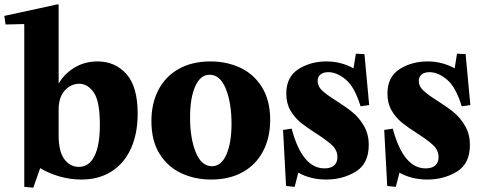

<svg xmlns="http://www.w3.org/2000/svg" viewBox="-48 -826 2248 894"><path d="M65 44V-712L63 -714L-22 -712L-28 -752L221 -806L225 -804V-440H227Q254 -485 301 -512.5Q348 -540 406 -540Q488 -540 540.5 -481.5Q593 -423 593 -297Q593 -203 561.5 -134Q530 -65 471 -27.5Q412 10 331 10Q280 10 230.5 -4Q181 -18 139 -43L107 48ZM319 -49Q367 -49 392 -99.5Q417 -150 417 -245Q417 -355 388.5 -395.5Q360 -436 321 -436Q282 -436 253.5 -404.5Q225 -373 225 -315V-195Q225 -121 251.5 -85Q278 -49 319 -49Z M932 -540Q1007 -540 1070 -511Q1133 -482 1171.5 -420.5Q1210 -359 1210 -268Q1210 -185 1177 -122Q1144 -59 1082 -24.5Q1020 10 935 10Q860 10 797 -19Q734 -48 695.5 -109Q657 -170 657 -262Q657 -345 690 -408Q723 -471 785 -505.5Q847 -540 932 -540ZM939 -52Q982 -52 1006 -106Q1030 -160 1030 -250Q1030 -347 1003.5 -412.5Q977 -478 928 -478Q885 -478 861 -424Q837 -370 837 -279Q837 -182 863.5 -117Q890 -52 939 -52Z M1463 -42Q1492 -42 1507.5 -55.5Q1523 -69 1523 -94Q1523 -126 1499 -149Q1475 -172 1425 -204Q1381 -232 1352.5 -255Q1324 -278 1304.5 -311.5Q1285 -345 1285 -390Q1285 -468 1341.5 -504Q1398 -540 1472 -540Q1539 -540 1598 -508L1609 -576L1649 -574L1671 -337L1631 -331Q1603 -422 1561.5 -456Q1520 -490 1481 -490Q1457 -490 1444 -479Q1431 -468 1431 -449Q1431 -424 1452.5 -404Q1474 -384 1519 -356Q1566 -326 1595.5 -301.5Q1625 -277 1647 -239Q1669 -201 1669 -151Q1669 -64 1608.5 -27Q1548 10 1471 10Q1398 10 1341 -22L1324 44L1284 40L1270 -221L1310 -227Q1359 -42 1463 -42Z M1934 -42Q1963 -42 1978.5 -55.5Q1994 -69 1994 -94Q1994 -126 1970 -149Q1946 -172 1896 -204Q1852 -232 1823.5 -255Q1795 -278 1775.5 -311.5Q1756 -345 1756 -390Q1756 -468 1812.5 -504Q1869 -540 1943 -540Q2010 -540 2069 -508L2080 -576L2120 -574L2142 -337L2102 -331Q2074 -422 2032.5 -456Q1991 -490 1952 -490Q1928 -490 1915 -479Q1902 -468 1902 -449Q1902 -424 1923.5 -404Q1945 -384 1990 -356Q2037 -326 2066.5 -301.5Q2096 -277 2118 -239Q2140 -201 2140 -151Q2140 -64 2079.5 -27Q2019 10 1942 10Q1869 10 1812 -22L1795 44L1755 40L1741 -221L1781 -227Q1830 -42 1934 -42Z"/></svg>

Font: Minipax
Style: Bold
Weight: 700
Designer: Raphaël Ronot, Igor Stepanchenko (Cyrillic)
Foundry: steppetype
Version: Version 1.002